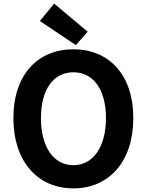

<svg xmlns="http://www.w3.org/2000/svg" viewBox="-20 -1026 810 1060"><path d="M385 14C581 14 716 -133 716 -374C716 -614 581 -754 385 -754C189 -754 54 -614 54 -374C54 -133 189 14 385 14ZM385 -114C275 -114 206 -216 206 -374C206 -532 275 -627 385 -627C495 -627 565 -532 565 -374C565 -216 495 -114 385 -114ZM399 -777 464 -851 279 -1006 200 -910Z"/></svg>

Font: Noto Sans Mono CJK SC
Style: Bold
Weight: 700
Designer: Ryoko NISHIZUKA 西塚涼子 (kana, bopomofo & ideographs); Paul D. Hunt (Latin, Greek & Cyrillic); Sandoll Communications 산돌커뮤니
Foundry: Adobe
Version: Version 2.004;hotconv 1.0.118;makeotfexe 2.5.65603